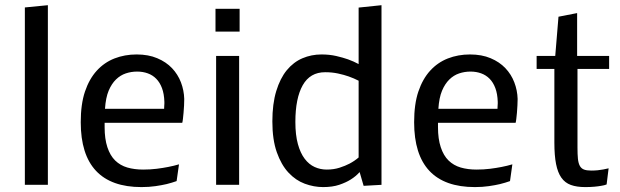

<svg xmlns="http://www.w3.org/2000/svg" viewBox="-20 -722 2421 750"><path d="M77.1 -692.9 167 -701.7V0H77.1Z M515.6 -442.4Q492.7 -442.4 471.4 -435.3Q450.2 -428.2 433.1 -411.6Q416 -395 404.5 -367.9Q393.1 -340.8 390.1 -296.9H621.1Q621.1 -304.7 621.6 -309.1Q622.1 -313 622.1 -316.9Q622.1 -320.8 622.1 -324.2Q621.1 -355.5 612.8 -377.7Q604.5 -399.9 590.3 -414.3Q576.2 -428.7 557.1 -435.5Q538.1 -442.4 515.6 -442.4ZM669.9 -14.6Q652.3 -8.3 630.9 -2.9Q612.3 1.5 587.4 5.1Q562.5 8.8 532.7 8.8Q414.6 8.8 355 -54.7Q295.4 -118.2 295.4 -244.6Q295.4 -315.4 312 -364.5Q328.6 -413.6 357.9 -445.8Q387.2 -478 427.2 -493.7Q467.3 -509.3 513.7 -509.3Q559.6 -509.3 594.2 -494.6Q628.9 -480 651.9 -455.8Q674.8 -431.6 686.8 -400.4Q698.7 -369.1 699.7 -335.4Q699.7 -325.2 699 -309.8Q698.2 -294.4 697 -281.5Q695.8 -268.6 694.6 -257.8Q693.4 -247.1 691.9 -242.2H388.7V-224.6Q388.7 -179.7 399.4 -147Q410.2 -114.3 429.9 -95Q449.7 -75.7 477.5 -67.6Q505.4 -59.6 539.1 -59.6Q566.9 -59.6 592 -62.7Q617.2 -65.9 636.7 -69.8Q659.7 -74.2 679.2 -80.1Z M824.2 0V-503.4H914.1V0ZM916 -687.5V-598.6H821.8V-687.5Z M1242.2 8.8Q1206.1 8.8 1170.4 -4.4Q1134.8 -17.6 1106.7 -47.9Q1078.6 -78.1 1061.3 -127.2Q1043.9 -176.3 1043.9 -247.6Q1043.9 -316.4 1059.1 -366.2Q1074.2 -416 1100.3 -447.8Q1126.5 -479.5 1161.4 -494.4Q1196.3 -509.3 1235.8 -509.3Q1267.1 -509.3 1293.5 -503.2Q1319.8 -497.1 1339.4 -490.2Q1362.3 -481.9 1380.9 -471.7V-692.4L1470.2 -701.7V0L1400.4 3.9L1384.8 -49.8Q1370.1 -33.2 1349.6 -20.5Q1332 -9.3 1305.4 -0.2Q1278.8 8.8 1242.2 8.8ZM1256.3 -59.6Q1283.7 -59.6 1306.4 -66.9Q1329.1 -74.2 1345.7 -83Q1365.2 -93.3 1380.9 -106.9V-406.7Q1362.8 -416 1342.3 -423.3Q1324.2 -429.7 1300.8 -434.8Q1277.3 -439.9 1250 -439.9Q1191.4 -439.9 1162.6 -389.2Q1133.8 -338.4 1133.8 -245.6Q1133.8 -194.8 1143.6 -159.4Q1153.3 -124 1170.2 -101.8Q1187 -79.6 1209.2 -69.6Q1231.4 -59.6 1256.3 -59.6Z M1817.9 -442.4Q1794.9 -442.4 1773.7 -435.3Q1752.4 -428.2 1735.4 -411.6Q1718.3 -395 1706.8 -367.9Q1695.3 -340.8 1692.4 -296.9H1923.3Q1923.3 -304.7 1923.8 -309.1Q1924.3 -313 1924.3 -316.9Q1924.3 -320.8 1924.3 -324.2Q1923.3 -355.5 1915 -377.7Q1906.7 -399.9 1892.6 -414.3Q1878.4 -428.7 1859.4 -435.5Q1840.3 -442.4 1817.9 -442.4ZM1972.2 -14.6Q1954.6 -8.3 1933.1 -2.9Q1914.6 1.5 1889.6 5.1Q1864.7 8.8 1835 8.8Q1716.8 8.8 1657.2 -54.7Q1597.7 -118.2 1597.7 -244.6Q1597.7 -315.4 1614.3 -364.5Q1630.9 -413.6 1660.2 -445.8Q1689.5 -478 1729.5 -493.7Q1769.5 -509.3 1815.9 -509.3Q1861.8 -509.3 1896.5 -494.6Q1931.2 -480 1954.1 -455.8Q1977.1 -431.6 1989 -400.4Q2001 -369.1 2002 -335.4Q2002 -325.2 2001.2 -309.8Q2000.5 -294.4 1999.3 -281.5Q1998 -268.6 1996.8 -257.8Q1995.6 -247.1 1994.1 -242.2H1690.9V-224.6Q1690.9 -179.7 1701.7 -147Q1712.4 -114.3 1732.2 -95Q1752 -75.7 1779.8 -67.6Q1807.6 -59.6 1841.3 -59.6Q1869.1 -59.6 1894.3 -62.7Q1919.4 -65.9 1939 -69.8Q1961.9 -74.2 1981.4 -80.1Z M2266.1 8.8Q2232.9 8.8 2210 0.5Q2187 -7.8 2172.9 -27.8Q2158.7 -47.9 2152.1 -81.3Q2145.5 -114.7 2145.5 -164.6V-452.6H2076.2V-503.4H2148.9L2161.6 -656.7L2234.4 -670.9V-503.4H2359.4V-452.6H2235.8V-145.5Q2235.8 -119.1 2237.5 -101.8Q2239.3 -84.5 2244.9 -74.2Q2250.5 -64 2261 -59.8Q2271.5 -55.7 2289.6 -55.7Q2302.7 -55.7 2314.9 -56.9Q2327.1 -58.1 2336.9 -60.1Q2348.1 -62 2357.4 -64.5L2349.6 -1.5Q2340.8 2 2328.1 3.9Q2317.4 5.9 2302 7.3Q2286.6 8.8 2266.1 8.8Z"/></svg>

Font: Mako
Style: Regular
Weight: 400
Designer: vernon adams
Foundry: vernon adams
Version: Version 1.000